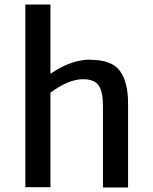

<svg xmlns="http://www.w3.org/2000/svg" viewBox="-20 -820 668 841"><path d="M377 -559 376 -558Q470 -558 505.5 -509Q541 -460 541 -366V1H431V-354Q431 -419 412 -446Q393 -473 344 -473Q280 -473 201 -414V0H91V-800H201V-497Q292 -559 377 -559Z"/></svg>

Font: Martel Sans DemiBold
Style: Regular
Weight: 600
Designer: Dan Reynolds and Mathieu Réguer
Foundry: Dan Reynolds and Mathieu Réguer
Version: Version 1.001;PS 001.001;hotconv 1.0.70;makeotf.lib2.5.58329